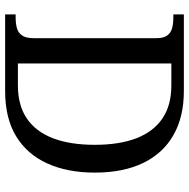

<svg xmlns="http://www.w3.org/2000/svg" viewBox="-14 -740 754 767"><g transform="rotate(90 363.5 -357.0)"><path d="M38 0V-42H51Q74 -42 92.5 -47Q111 -52 122 -67.5Q133 -83 133 -114V-604Q133 -634 121.5 -648.5Q110 -663 91.5 -667.5Q73 -672 51 -672H38V-714H344Q447 -714 520 -672.5Q593 -631 631.5 -551.5Q670 -472 670 -358Q670 -249 633.5 -168.5Q597 -88 525 -44Q453 0 344 0ZM321 -51Q401 -51 453.5 -86.5Q506 -122 532.5 -190.5Q559 -259 559 -358Q559 -457 532.5 -525Q506 -593 453.5 -628.5Q401 -664 322 -664H234V-51Z"/></g></svg>

Font: Noto Serif Sinhala
Style: Regular
Weight: 400
Designer: Jelle Bosma - Monotype Design Team
Foundry: Monotype Imaging Inc.
Version: Version 2.006